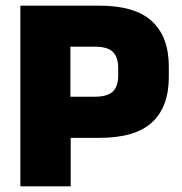

<svg xmlns="http://www.w3.org/2000/svg" viewBox="-20 -659 642 679"><path d="M174 -171.5V-317H315Q359.5 -317 378.8 -335Q398 -353 398 -392.5V-418Q398 -457.5 378.8 -475.8Q359.5 -494 315 -494H174V-639H331Q458 -639 517.5 -583.8Q577 -528.5 577 -423.5V-386.5Q577 -281 517.5 -226.2Q458 -171.5 332 -171.5ZM52 0V-639H229V-276.5L230 -194V0Z"/></svg>

Font: Anek Gujarati ExtraBold
Style: Regular
Weight: 800
Version: Version 1.003